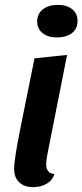

<svg xmlns="http://www.w3.org/2000/svg" viewBox="-20 -750 339 790"><path d="M299 -664Q299 -631 275.5 -613.5Q252 -596 214 -596Q178 -596 155.5 -613.5Q133 -631 133 -662Q133 -694 157 -712Q181 -730 218 -730Q254 -730 276.5 -712.5Q299 -695 299 -664ZM170 -73Q170 -56 178.5 -45.5Q187 -35 204 -34Q196 -8 172 6Q148 20 117 20Q80 20 59 0Q38 -20 38 -56Q38 -90 61 -208L122 -510L256 -524L175 -115Q170 -88 170 -73Z"/></svg>

Font: Sansita Medium Italic
Style: Regular
Weight: 500
Italic angle: -11°
Designer: Pablo Cosgaya
Foundry: Omnibus-Type
Version: Version 1.006